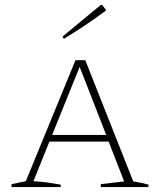

<svg xmlns="http://www.w3.org/2000/svg" viewBox="-20 -761 651 781"><path d="M522 -23Q534 -21 540.5 -20Q547 -19 556 -17Q565 -15 584 -10V0H390V-12L485 -23L422 -185H181L116 -24Q148 -22 173.5 -18.5Q199 -15 227 -10V0H27V-12L85 -24L287 -516H327ZM192 -212H412L304 -489ZM240 -603 234 -612 390 -741H396L412 -719Q371 -688 327.5 -659Q284 -630 240 -603Z"/></svg>

Font: Piazzolla SC Thin
Style: Regular
Weight: 100
Designer: Juan Pablo del Peral
Foundry: Huerta Tipografica
Version: Version 1.330